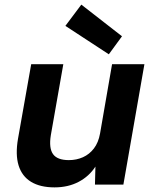

<svg xmlns="http://www.w3.org/2000/svg" viewBox="-20 -799 668 831"><path d="M216 12Q154 12 114.5 -12Q75 -36 60.5 -83Q46 -130 58 -199L115 -521H254L200 -214Q191 -158 209.5 -132Q228 -106 278 -106Q311 -106 339 -118.5Q367 -131 386.5 -156.5Q406 -182 413 -221L465 -521H605L514 0H391L393 -78Q366 -36 320.5 -12Q275 12 216 12ZM451 -564 263 -687 332 -779 508 -642Z"/></svg>

Font: DM Sans 10pt ExtraBold
Style: Italic
Weight: 800
Italic angle: -10°
Version: Version 4.004;gftools[0.9.30]